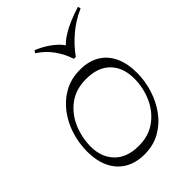

<svg xmlns="http://www.w3.org/2000/svg" viewBox="-232 -909 1025 1025"><g transform="rotate(-45 280.0 -396.5)"><path d="M244 8Q180 8 133.5 -19Q87 -46 62 -97Q37 -148 37 -221Q37 -280 55 -339.5Q73 -399 109.5 -448Q146 -497 198.5 -526.5Q251 -556 320 -556Q383 -556 428.5 -529.5Q474 -503 498.5 -452Q523 -401 523 -328Q523 -268 504.5 -208.5Q486 -149 450.5 -100Q415 -51 363 -21.5Q311 8 244 8ZM254 -46Q329 -46 382 -84.5Q435 -123 463 -185.5Q491 -248 491 -319Q491 -401 443.5 -449.5Q396 -498 307 -498Q230 -498 177 -459Q124 -420 97 -358Q70 -296 69 -226Q69 -145 117 -95.5Q165 -46 254 -46ZM549 -801 553 -785Q489 -757 438 -713.5Q387 -670 352 -620H337Q321 -671 289 -715Q257 -759 212 -787L221 -801Q256 -787 286 -767.5Q316 -748 338 -725.5Q360 -703 369 -679H340Q359 -708 393 -731Q427 -754 468 -771.5Q509 -789 549 -801Z"/></g></svg>

Font: Savate ExtraLight
Style: Italic
Weight: 200
Italic angle: -11°
Designer: Max Esnée
Foundry: Plomb Type
Version: Version 2.000